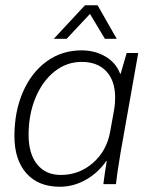

<svg xmlns="http://www.w3.org/2000/svg" viewBox="-20 -702 574 732"><path d="M35 -183Q35 -277 67.5 -351.5Q100 -426 158 -468Q216 -510 291 -510Q342 -510 382 -486.5Q422 -463 438 -421H440L463 -500H507L440 -122Q426 -39 422 0H374Q379 -40 387 -88H385Q354 -43 307 -16.5Q260 10 208 10Q126 10 80.5 -41.5Q35 -93 35 -183ZM400 -200 415 -283Q419 -304 419 -330Q419 -394 385.5 -430Q352 -466 291 -466Q234 -466 188 -429.5Q142 -393 115.5 -329.5Q89 -266 89 -188Q89 -116 121.5 -75.5Q154 -35 212 -35Q282 -35 334.5 -81Q387 -127 400 -200ZM304 -682H352L425 -554H380L323 -649L234 -554H185Z"/></svg>

Font: Sarabun ExtraLight
Style: Italic
Weight: 275
Italic angle: -10°
Designer: Suppakit Chalermlarp | Katatrad Co.,Ltd.
Foundry: Cadson Demak Co.,Ltd.
Version: Version 1.000; ttfautohint (v1.6)